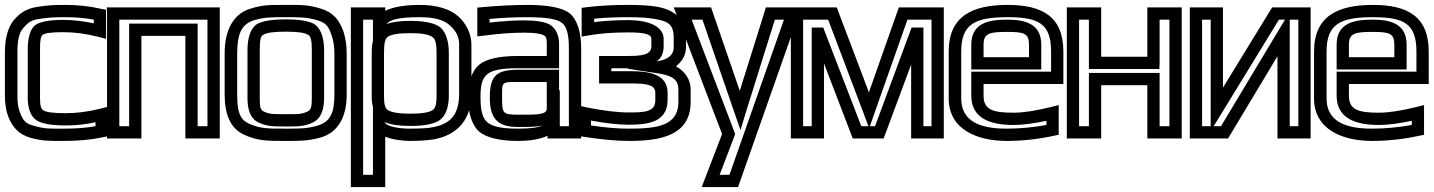

<svg xmlns="http://www.w3.org/2000/svg" viewBox="-22 -539 5839 782"><path d="M417 -4V-72V-104L385 -96C337 -84 291 -78 246 -78C194 -78 166 -82 154 -90C145 -97 141 -108 141 -139V-339C141 -377 144 -391 152 -397C161 -404 186 -408 236 -408C281 -408 328 -402 378 -389L410 -381V-413V-479V-499L390 -503C343 -514 294 -519 247 -519C195 -519 175 -518 130 -511C84 -504 59 -485 36 -459C9 -428 -2 -379 -2 -326V-148C-2 -116 3 -86 12 -63C30 -19 55 9 105 23C155 36 178 35 237 35C297 35 351 30 397 20L417 16V-4ZM367 -25C329 -18 286 -15 237 -15C177 -15 161 -14 119 -26C82 -35 73 -46 59 -82C52 -99 49 -120 49 -148V-326C49 -374 55 -405 73 -425C93 -448 104 -457 138 -462C180 -468 196 -469 247 -469C285 -469 322 -466 360 -459V-444C317 -453 275 -458 236 -458C182 -458 141 -451 122 -437C101 -421 91 -384 91 -339V-139C91 -99 103 -64 127 -49C148 -35 190 -28 246 -28C285 -28 325 -32 367 -41V-25Z M873 0V-484V-509H848H439H413L414 -484V0V25H439H529H554V0V-393H733V0V25H758H848H873V0ZM823 -25H783V-418V-443H758H529H504V-418V-25H464V-459H823V-25Z M1390 -321C1390 -355 1385 -386 1377 -410C1360 -457 1336 -489 1284 -504C1233 -520 1204 -519 1142 -519C1079 -519 1050 -520 999 -504C924 -482 893 -410 893 -321V-153C893 -78 914 -17 971 9C1026 35 1065 35 1142 35C1203 35 1234 35 1284 21C1357 0 1390 -66 1390 -153V-321ZM1340 -321V-153C1340 -77 1322 -42 1270 -27C1227 -15 1203 -15 1142 -15C1065 -15 1037 -15 991 -36C954 -53 944 -86 944 -153V-321C944 -400 961 -441 1014 -457C1057 -469 1078 -469 1142 -469C1205 -469 1226 -469 1269 -457C1306 -446 1316 -433 1329 -394C1336 -374 1340 -351 1340 -321ZM1248 -140C1248 -103 1245 -91 1229 -84C1204 -73 1190 -74 1142 -74C1093 -74 1079 -73 1054 -84C1038 -91 1036 -103 1036 -140V-336C1036 -377 1040 -392 1050 -397C1064 -406 1092 -410 1142 -410C1191 -410 1219 -406 1233 -397C1243 -392 1248 -377 1248 -336V-140ZM1298 -140V-336C1298 -385 1284 -425 1258 -441C1236 -454 1195 -460 1142 -460C1088 -460 1047 -454 1025 -441C999 -425 986 -385 986 -336V-140C986 -97 995 -56 1033 -39C1069 -23 1095 -24 1142 -24C1188 -24 1214 -23 1250 -39C1288 -56 1298 -97 1298 -140Z M1648 35C1675 35 1698 34 1718 32C1824 23 1898 -37 1898 -158V-357C1898 -400 1878 -442 1845 -472C1811 -503 1755 -519 1687 -519C1628 -519 1580 -511 1547 -495V-509H1522H1432H1407V-484V198V223H1432H1522H1547V198V18C1578 30 1619 35 1648 35ZM1756 -147C1756 -111 1750 -97 1739 -90C1724 -81 1697 -76 1650 -76C1602 -76 1574 -81 1559 -90C1547 -97 1542 -111 1542 -147V-325C1542 -366 1547 -382 1559 -390C1573 -399 1601 -404 1649 -404C1696 -404 1723 -399 1738 -389C1750 -382 1756 -366 1756 -325V-147ZM1497 -373C1493 -358 1492 -342 1492 -325V-147C1492 -132 1493 -117 1497 -104V-31V173H1457V-459H1497V-432V-373ZM1806 -147V-325C1806 -374 1792 -415 1765 -432C1741 -447 1700 -454 1649 -454C1609 -454 1576 -450 1552 -441C1567 -460 1607 -469 1687 -469C1748 -469 1786 -458 1811 -435C1837 -411 1848 -389 1848 -357V-158C1848 -61 1804 -26 1713 -17C1695 -16 1674 -15 1648 -15C1603 -15 1553 -23 1544 -42C1569 -31 1605 -26 1650 -26C1701 -26 1742 -33 1765 -47C1792 -63 1806 -102 1806 -147Z M2345 0V-342C2345 -408 2329 -459 2299 -484C2270 -508 2209 -519 2126 -519C2072 -519 2011 -516 1944 -510L1922 -508V-485V-419V-391L1950 -394C2010 -402 2064 -406 2113 -406C2156 -406 2180 -402 2193 -395C2202 -390 2205 -384 2205 -363V-311H2085C2013 -311 1958 -299 1929 -275C1900 -250 1884 -202 1884 -144C1884 -78 1901 -26 1932 -1C1963 23 2017 35 2087 35C2136 35 2178 28 2208 14V25H2233H2320H2345V0ZM2023 -141C2023 -208 2019 -205 2091 -205H2205V-96C2205 -70 2154 -72 2102 -72H2084C2026 -72 2023 -78 2023 -141ZM1973 -141C1973 -64 1999 -22 2084 -22H2102C2124 -22 2157 -21 2187 -28C2168 -19 2137 -15 2087 -15C2023 -15 1985 -23 1964 -40C1944 -56 1935 -86 1935 -144C1935 -194 1943 -221 1962 -236C1981 -253 2019 -261 2085 -261H2230H2255V-286V-363C2255 -395 2241 -425 2217 -439C2197 -450 2160 -456 2113 -456C2070 -456 2023 -453 1972 -447V-462C2028 -467 2079 -469 2126 -469C2205 -469 2249 -461 2268 -445C2286 -430 2295 -400 2295 -342V-25H2258V-46V-171H2255V-230V-255H2230H2091C2000 -255 1973 -232 1973 -141Z M2772 -346V-385C2772 -468 2717 -501 2651 -512C2623 -517 2583 -519 2535 -519C2476 -519 2420 -516 2370 -510L2347 -507V-485V-420V-390L2377 -395C2422 -403 2474 -407 2536 -407C2610 -407 2631 -398 2631 -380V-350C2631 -314 2588 -311 2531 -311H2443H2418V-286V-224V-199H2443H2548C2604 -199 2647 -196 2647 -162V-131C2647 -84 2607 -81 2539 -81C2492 -81 2435 -88 2365 -102L2335 -109L2334 -78V-7V14L2355 18C2426 29 2487 35 2539 35C2660 35 2791 17 2791 -124V-174C2791 -214 2769 -248 2731 -269C2754 -287 2772 -313 2772 -346ZM2535 -261V-259L2659 -240C2720 -231 2741 -212 2741 -174V-124C2741 -27 2656 -15 2539 -15C2495 -15 2444 -19 2385 -28V-48C2444 -37 2496 -31 2539 -31C2609 -31 2697 -38 2697 -131V-162C2697 -243 2606 -249 2548 -249H2468V-261H2531C2532 -261 2534 -261 2535 -261ZM2722 -346C2722 -313 2695 -296 2658 -290L2653 -289C2670 -302 2681 -321 2681 -350V-380C2681 -431 2621 -457 2536 -457C2485 -457 2438 -454 2398 -449V-463C2440 -467 2486 -469 2535 -469C2582 -469 2617 -467 2642 -462H2643C2699 -453 2722 -440 2722 -385V-346Z M3207 -509H3116H3097L3092 -491L2991 -169L2880 -492L2874 -509H2857H2758H2722L2735 -475L2919 7L2849 189L2836 223H2873H2967H2984L2990 206L3230 -476L3242 -509H3207ZM3171 -459 2949 173H2909L2969 16L2972 7L2969 -2L2795 -459H2839L2969 -81L2994 -9L3016 -82L3134 -459H3171Z M3822 0V-484V-509H3797H3657H3639L3633 -492L3517 -163L3392 -493L3386 -509H3369H3224H3199V-484V0V25H3224H3309H3334V0V-281L3445 9L3451 25H3469H3560H3577L3583 9L3689 -276V0V25H3714H3797H3822V0ZM3515 -25H3486L3337 -411L3331 -427H3314H3309H3284V-402V-25H3249V-459H3351L3494 -81L3515 -25ZM3772 -25H3739V-402V-427H3714H3709H3691L3685 -411L3542 -25H3521L3541 -82L3674 -459H3772V-25Z M4082 -519C3939 -519 3842 -474 3842 -329V-138C3842 -11 3959 35 4078 35C4141 35 4206 28 4270 14L4290 10V-10V-79V-111L4258 -103C4197 -88 4147 -80 4106 -80C4024 -80 3984 -91 3984 -149V-197H4284H4309V-222V-329C4309 -473 4221 -519 4082 -519ZM4082 -469C4208 -469 4259 -443 4259 -329V-247H3959H3934V-222V-149C3934 -53 4018 -30 4106 -30C4143 -30 4188 -36 4240 -47V-30C4185 -20 4132 -15 4078 -15C3969 -15 3893 -45 3893 -138V-329C3893 -442 3950 -469 4082 -469ZM4080 -409C4148 -409 4169 -404 4169 -357V-306H3984V-357C3984 -404 4009 -409 4080 -409ZM4080 -459C4004 -459 3934 -445 3934 -357V-281V-256H3959H4194H4219V-281V-357C4219 -442 4154 -459 4080 -459Z M4791 0V-484V-509H4766H4676H4651V-484V-308H4463V-484V-509H4438H4348H4323V-484V0V25H4348H4438H4463V0V-192H4651V0V25H4676H4766H4791V0ZM4741 -25H4701V-217V-242H4676H4438H4413V-217V-25H4373V-459H4413V-283V-258H4438H4676H4700L4701 -283V-459H4741V-25Z M4987 13 5181 -310V0V25H5206H5291H5316V0V-484V-509H5291H5174H5160L5152 -497L4959 -182V-484V-509H4934H4849H4824V-484V0V25H4849H4966H4980L4987 13ZM5231 -459H5266V-25H5231V-400V-459ZM4909 -25H4874V-459H4909V-93V-25ZM4951 -25H4921L4955 -80L5187 -459H5212L5184 -413L4951 -25Z M5570 -519C5427 -519 5330 -474 5330 -329V-138C5330 -11 5447 35 5566 35C5629 35 5694 28 5758 14L5778 10V-10V-79V-111L5746 -103C5685 -88 5635 -80 5594 -80C5512 -80 5472 -91 5472 -149V-197H5772H5797V-222V-329C5797 -473 5709 -519 5570 -519ZM5570 -469C5696 -469 5747 -443 5747 -329V-247H5447H5422V-222V-149C5422 -53 5506 -30 5594 -30C5631 -30 5676 -36 5728 -47V-30C5673 -20 5620 -15 5566 -15C5457 -15 5381 -45 5381 -138V-329C5381 -442 5438 -469 5570 -469ZM5568 -409C5636 -409 5657 -404 5657 -357V-306H5472V-357C5472 -404 5497 -409 5568 -409ZM5568 -459C5492 -459 5422 -445 5422 -357V-281V-256H5447H5682H5707V-281V-357C5707 -442 5642 -459 5568 -459Z"/></svg>

Font: Gamestation DisplayOutline
Style: Regular
Weight: 400
Designer: Jonas Hecksher
Foundry: Jonas Hecksher, Playtypeª, e-types AS
Version: Version 1.003